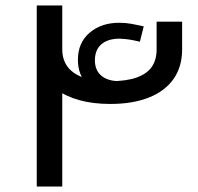

<svg xmlns="http://www.w3.org/2000/svg" viewBox="-20 -680 723 700"><path d="M382 -301Q320 -301 270.5 -314.5Q221 -328 186.5 -353.5Q152 -379 133 -416.5Q114 -454 114 -500V-660H207V-500Q207 -444 250 -414Q293 -384 382 -384Q441 -384 478.5 -397.5Q516 -411 533.5 -436.5Q551 -462 551 -500V-601H644V-500Q644 -437 613 -392.5Q582 -348 523 -324.5Q464 -301 382 -301ZM114 0V-660H207V0ZM392 -331Q334 -337 299 -371.5Q264 -406 264 -462Q264 -524 306.5 -560.5Q349 -597 415 -597Q438 -597 460 -593Q482 -589 504 -584L490 -528Q482 -530 467 -533Q452 -536 438 -537.5Q424 -539 416 -539Q373 -539 349.5 -518.5Q326 -498 326 -460Q326 -424 349.5 -404Q373 -384 417 -384Z"/></svg>

Font: Cairo Play SemiBold
Style: Regular
Weight: 600
Designer: Mohamed Gaber, Accademia di Belle Arti di Urbino
Foundry: Kief Type Foundry, Accademia di Belle Arti di Urbino
Version: Version 3.130;gftools[0.9.24]